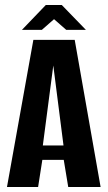

<svg xmlns="http://www.w3.org/2000/svg" viewBox="-20 -751 432 771"><path d="M8 0 114 -591H280L384 0H254L236 -109H150L133 0ZM152 -167H235L194 -488ZM68 -631 164 -731H228L325 -631H246L197 -674L148 -631Z"/></svg>

Font: Alumni Sans
Style: Bold
Weight: 700
Designer: Robert E. Leuschke
Foundry: Robert E. Leuschke
Version: Version 1.018